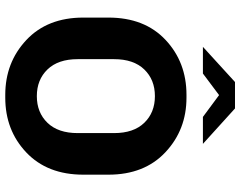

<svg xmlns="http://www.w3.org/2000/svg" viewBox="-114 -812 935 748"><g transform="rotate(90 354.0 -437.5)"><path d="M435 -760 350 -823 266 -760H162L299 -885H402L540 -760ZM349 10Q223 10 135.5 -72Q48 -154 48 -294V-392Q48 -533 135 -614.5Q222 -696 349 -696H360Q485 -696 572.5 -614Q660 -532 660 -392V-294Q660 -154 573.5 -72Q487 10 360 10ZM498 -272V-414Q498 -490 458 -531.5Q418 -573 354 -573Q290 -573 250 -531.5Q210 -490 210 -414V-272Q210 -196 250 -154.5Q290 -113 354 -113Q418 -113 458 -154.5Q498 -196 498 -272Z"/></g></svg>

Font: Chivo
Style: Bold
Weight: 700
Designer: Hector Gatti
Foundry: Omnibus-Type
Version: Version 1.007;PS 001.007;hotconv 1.0.88;makeotf.lib2.5.64775